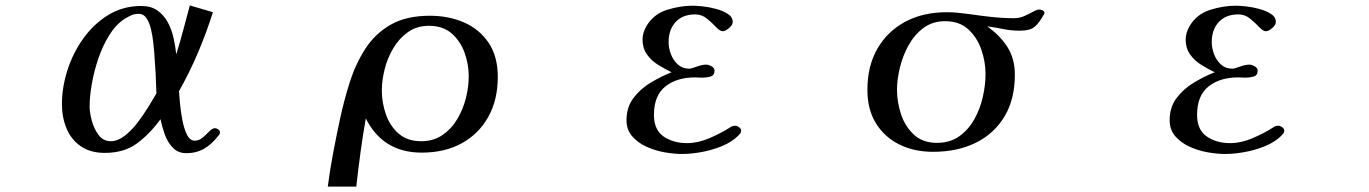

<svg xmlns="http://www.w3.org/2000/svg" viewBox="-20 -565 5040 707"><path d="M556 -221Q555 -259 553 -296.5Q551 -334 548 -371Q547 -384 544.5 -407.5Q542 -431 536.5 -455.5Q531 -480 520 -497Q509 -514 491 -514Q475 -514 463 -508.5Q451 -503 438 -495Q406 -474 382 -435Q358 -396 342 -349Q326 -302 318 -255.5Q310 -209 310 -173Q310 -151 318 -121Q326 -91 343 -68Q360 -45 388 -45Q413 -45 438.5 -64.5Q464 -84 486.5 -113.5Q509 -143 527 -172.5Q545 -202 556 -221ZM790 -78Q790 -71 783 -64Q761 -35 732.5 -18Q704 -1 666 -1Q635 -1 615.5 -22Q596 -43 586 -72Q576 -101 571 -126Q532 -72 484.5 -37Q437 -2 366 -2Q313 -2 277.5 -26.5Q242 -51 225 -92Q208 -133 208 -182Q208 -242 228 -305.5Q248 -369 286.5 -423Q325 -477 379 -510Q433 -543 500 -543Q536 -543 559.5 -526.5Q583 -510 597.5 -483.5Q612 -457 619 -425.5Q626 -394 629 -365Q643 -410 655 -455Q667 -500 679 -545L764 -520Q740 -444 709 -371Q678 -298 639 -229Q640 -216 642.5 -187Q645 -158 651 -125.5Q657 -93 668 -70Q679 -47 697 -47Q713 -47 726.5 -58.5Q740 -70 751 -81.5Q762 -93 772 -93Q777 -93 783.5 -88.5Q790 -84 790 -78Z M1706 -284Q1706 -329 1690.5 -371.5Q1675 -414 1643 -442Q1611 -470 1560 -470Q1515 -470 1482.5 -447Q1450 -424 1428.5 -388Q1407 -352 1396.5 -310.5Q1386 -269 1386 -231Q1386 -187 1401 -144Q1416 -101 1448 -73Q1480 -45 1531 -45Q1576 -45 1609 -67.5Q1642 -90 1663.5 -126Q1685 -162 1695.5 -203.5Q1706 -245 1706 -284ZM1813 -282Q1813 -197 1778 -134.5Q1743 -72 1680.5 -37.5Q1618 -3 1533 -3Q1390 -3 1327 -129Q1316 -67 1307.5 -4Q1299 59 1292 122H1187Q1195 60 1206.5 -0.5Q1218 -61 1231 -122Q1246 -193 1267.5 -261Q1289 -329 1325 -385Q1361 -441 1418.5 -474Q1476 -507 1563 -507Q1633 -507 1689.5 -482Q1746 -457 1779.5 -407Q1813 -357 1813 -282Z M2709 -84Q2709 -78 2706 -74Q2703 -70 2698 -65Q2675 -42 2638.5 -27Q2602 -12 2563 -5Q2524 2 2491 2Q2463 2 2428 -4Q2393 -10 2361 -24.5Q2329 -39 2308 -63Q2287 -87 2287 -123Q2287 -170 2312.5 -204Q2338 -238 2376.5 -261Q2415 -284 2453 -299Q2428 -311 2403 -326.5Q2378 -342 2362 -365Q2346 -388 2346 -419Q2346 -433 2350 -445.5Q2354 -458 2361 -470Q2387 -513 2435.5 -528.5Q2484 -544 2531 -544Q2544 -544 2568 -541.5Q2592 -539 2617.5 -532Q2643 -525 2660.5 -513.5Q2678 -502 2678 -484Q2678 -473 2664.5 -461.5Q2651 -450 2641 -450Q2631 -450 2616.5 -465.5Q2602 -481 2583 -496.5Q2564 -512 2540 -512Q2494 -512 2468 -484Q2442 -456 2442 -410Q2442 -388 2450.5 -365.5Q2459 -343 2476 -327.5Q2493 -312 2518 -312Q2525 -312 2545 -319.5Q2565 -327 2581 -327Q2589 -327 2600 -321Q2611 -315 2611 -305Q2611 -287 2596 -283Q2581 -279 2567 -279Q2560 -279 2553 -279.5Q2546 -280 2539 -280Q2472 -280 2430 -246.5Q2388 -213 2388 -142Q2388 -87 2423.5 -62.5Q2459 -38 2510 -38Q2550 -38 2592 -56Q2634 -74 2667 -95Q2669 -97 2673 -99Q2679 -102 2687 -102Q2694 -102 2701.5 -96.5Q2709 -91 2709 -84Z M3609 -292Q3609 -338 3593.5 -382.5Q3578 -427 3545.5 -457Q3513 -487 3460 -487Q3414 -487 3380.5 -462Q3347 -437 3325.5 -398Q3304 -359 3293.5 -315.5Q3283 -272 3283 -234Q3283 -189 3298 -144Q3313 -99 3345.5 -69Q3378 -39 3430 -39Q3478 -39 3512 -63Q3546 -87 3567.5 -125.5Q3589 -164 3599 -208Q3609 -252 3609 -292ZM3826 -518Q3826 -516 3824 -512Q3807 -481 3790 -466.5Q3773 -452 3735 -452Q3704 -452 3674.5 -458Q3645 -464 3615 -468Q3662 -435 3689.5 -392Q3717 -349 3717 -290Q3717 -199 3678.5 -135.5Q3640 -72 3572.5 -39Q3505 -6 3416 -6Q3346 -6 3291.5 -33Q3237 -60 3205.5 -111Q3174 -162 3174 -234Q3174 -322 3211 -386Q3248 -450 3313.5 -485Q3379 -520 3466 -520Q3487 -520 3508 -518Q3529 -516 3550 -513Q3591 -507 3632 -502.5Q3673 -498 3714 -498Q3734 -498 3752 -506Q3770 -514 3784.5 -522Q3799 -530 3806 -530Q3811 -530 3818.5 -527Q3826 -524 3826 -518Z M4709 -84Q4709 -78 4706 -74Q4703 -70 4698 -65Q4675 -42 4638.5 -27Q4602 -12 4563 -5Q4524 2 4491 2Q4463 2 4428 -4Q4393 -10 4361 -24.5Q4329 -39 4308 -63Q4287 -87 4287 -123Q4287 -170 4312.5 -204Q4338 -238 4376.5 -261Q4415 -284 4453 -299Q4428 -311 4403 -326.5Q4378 -342 4362 -365Q4346 -388 4346 -419Q4346 -433 4350 -445.5Q4354 -458 4361 -470Q4387 -513 4435.5 -528.5Q4484 -544 4531 -544Q4544 -544 4568 -541.5Q4592 -539 4617.5 -532Q4643 -525 4660.5 -513.5Q4678 -502 4678 -484Q4678 -473 4664.5 -461.5Q4651 -450 4641 -450Q4631 -450 4616.5 -465.5Q4602 -481 4583 -496.5Q4564 -512 4540 -512Q4494 -512 4468 -484Q4442 -456 4442 -410Q4442 -388 4450.5 -365.5Q4459 -343 4476 -327.5Q4493 -312 4518 -312Q4525 -312 4545 -319.5Q4565 -327 4581 -327Q4589 -327 4600 -321Q4611 -315 4611 -305Q4611 -287 4596 -283Q4581 -279 4567 -279Q4560 -279 4553 -279.5Q4546 -280 4539 -280Q4472 -280 4430 -246.5Q4388 -213 4388 -142Q4388 -87 4423.5 -62.5Q4459 -38 4510 -38Q4550 -38 4592 -56Q4634 -74 4667 -95Q4669 -97 4673 -99Q4679 -102 4687 -102Q4694 -102 4701.5 -96.5Q4709 -91 4709 -84Z"/></svg>

Font: Kaisei Opti Medium
Style: Regular
Weight: 500
Designer: Font-Kai, 金井和夫
Foundry: KAZUO KANAI
Version: Version 5.003